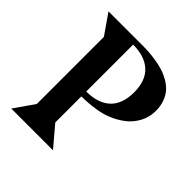

<svg xmlns="http://www.w3.org/2000/svg" viewBox="-184 -821 957 957"><g transform="rotate(45 294.0 -342.5)"><path d="M244.1 -654.8V-324.2Q327.1 -324.2 371.6 -366Q416 -407.7 416 -490.2Q416 -572.3 371.1 -613.5Q326.2 -654.8 244.1 -654.8ZM334 0H40L113.8 -106V-579.1L40 -685.1H279.8Q303.7 -685.1 325.9 -683.6Q348.1 -682.1 377.2 -677.5Q406.2 -672.9 430.4 -665.3Q454.6 -657.7 479 -643.6Q503.4 -629.4 520.3 -610.8Q537.1 -592.3 547.6 -564.2Q558.1 -536.1 558.1 -502Q558.1 -457.5 538.3 -420.2Q518.6 -382.8 486.1 -357.9Q453.6 -333 415.3 -317.4Q377 -301.8 335.9 -296.9Q291 -290 244.1 -290V-106Z"/></g></svg>

Font: Bluu Next
Style: Bold
Weight: 700
Designer: Jean-Baptiste Morizot, Igor Stepanchenko (Cyrillic)
Foundry: Igor Stepanchenko
Version: Version 1.005